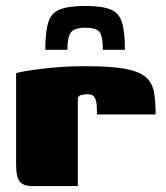

<svg xmlns="http://www.w3.org/2000/svg" viewBox="-20 -624 556 644"><path d="M266 -604Q322 -604 350.5 -592.5Q379 -581 389 -549.5Q399 -518 399 -457H325Q325 -498 315.5 -514.5Q306 -531 266 -531Q229 -531 217.5 -515Q206 -499 206 -457H132Q132 -516 141.5 -548Q151 -580 180 -592Q209 -604 266 -604ZM241 0H87Q59 0 46.5 -14.5Q34 -29 34 -73V-379Q66 -387 131 -394.5Q196 -402 269 -402Q351 -402 398 -393.5Q445 -385 467.5 -366.5Q490 -348 496 -317Q502 -286 502 -240H305V-254Q305 -279 300.5 -290.5Q296 -302 289 -305Q282 -308 273 -308Q261 -308 251.5 -305Q242 -302 241 -294Z"/></svg>

Font: Genos Thin Black
Style: Regular
Weight: 900
Version: Version 1.010